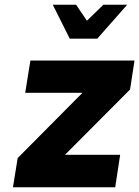

<svg xmlns="http://www.w3.org/2000/svg" viewBox="-20 -795 591 815"><path d="M55 -124 330 -401H87L109 -538H551L532 -415L256 -138H490Q487 -116 479.5 -68.5Q472 -21 469 0H35ZM204 -775H303L349 -707L419 -775H520L393 -631H276Z"/></svg>

Font: Exo ExtraBold
Style: Italic
Weight: 800
Italic angle: -9°
Designer: Natanael Gama
Foundry: Natanael Gama
Version: Version 1.500; ttfautohint (v1.6)